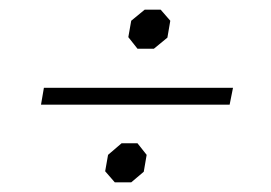

<svg xmlns="http://www.w3.org/2000/svg" viewBox="-20 -463 562 398"><path d="M246 -386 252 -420 280 -443H313L333 -420L327 -385L299 -362H265ZM71 -281H463L456 -246H65ZM198 -108 204 -142 232 -166H265L284 -142L278 -107L252 -85H218Z"/></svg>

Font: Chakra Petch ExtraLight
Style: Italic
Weight: 275
Italic angle: -10°
Designer: Katatrad Aksorn Co.,Ltd.
Foundry: Cadson Demak Co.,Ltd.
Version: Version 1.000; ttfautohint (v1.6)